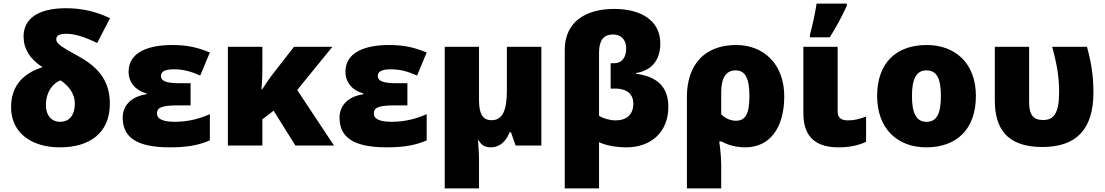

<svg xmlns="http://www.w3.org/2000/svg" viewBox="-20 -815 6189 1075"><path d="M350 -769C187 -769 112 -706 112 -611C112 -543 146 -485 218 -439C91 -398 42 -317 42 -214C42 -71 157 10 315 10C483 10 595 -71 595 -234C595 -349 545 -430 423 -498C322 -554 295 -570 295 -595C295 -616 312 -626 353 -626C397 -626 458 -607 524 -574L596 -713C520 -750 439 -769 350 -769ZM320 -365C365 -333 399 -291 399 -235C399 -170 368 -133 317 -133C266 -133 237 -172 237 -225C237 -309 285 -355 320 -365Z M1047 -349H987C909 -349 881 -362 881 -390C881 -413 902 -427 953 -427C1006 -427 1050 -415 1101 -392L1155 -521C1089 -549 1028 -563 945 -563C809 -563 700 -522 700 -413C700 -353 740 -308 800 -292V-287C712 -275 667 -221 667 -157C667 -50 739 10 931 10C1038 10 1099 -5 1155 -29V-176C1109 -155 1042 -133 959 -133C869 -133 859 -162 859 -179C859 -209 877 -225 975 -225H1047Z M1841 -553H1626L1507 -400C1479 -365 1460 -331 1448 -315H1444C1446 -339 1449 -378 1449 -434V-553H1256V0H1449V-147L1512 -195L1634 0H1850L1644 -311Z M2261 -349H2201C2123 -349 2095 -362 2095 -390C2095 -413 2116 -427 2167 -427C2220 -427 2264 -415 2315 -392L2369 -521C2303 -549 2242 -563 2159 -563C2023 -563 1914 -522 1914 -413C1914 -353 1954 -308 2014 -292V-287C1926 -275 1881 -221 1881 -157C1881 -50 1953 10 2145 10C2252 10 2313 -5 2369 -29V-176C2323 -155 2256 -133 2173 -133C2083 -133 2073 -162 2073 -179C2073 -209 2091 -225 2189 -225H2261Z M3011 -553H2818V-312C2818 -202 2797 -142 2732 -142C2682 -142 2662 -179 2662 -254V-553H2470V240H2662V84C2662 47 2659 -3 2656 -31H2658C2676 -3 2693 10 2729 10C2772 10 2811 -17 2833 -74H2841L2867 0H3011Z M3419 -765C3263 -765 3142 -696 3142 -535V240H3334V-19C3373 0 3432 10 3487 10C3625 10 3722 -75 3722 -217C3722 -338 3648 -388 3541 -402V-406C3627 -420 3677 -476 3677 -572C3677 -701 3568 -765 3419 -765ZM3413 -622C3457 -622 3486 -593 3486 -544C3486 -497 3465 -461 3418 -461H3399V-319H3427C3473 -319 3526 -300 3526 -235C3526 -173 3488 -141 3426 -141C3394 -141 3351 -154 3334 -167V-518C3334 -601 3369 -622 3413 -622Z M4371 -276C4371 -456 4256 -563 4102 -563C3923 -563 3826 -451 3826 -273V240H4018V107C4018 50 4007 -23 4007 -23H4020C4053 -3 4104 10 4153 10C4287 10 4371 -95 4371 -276ZM4099 -421C4152 -421 4176 -378 4176 -276C4176 -174 4152 -139 4100 -139C4072 -139 4038 -152 4018 -176V-299C4018 -380 4046 -421 4099 -421Z M4515 -606H4626C4666 -671 4695 -725 4721 -782V-795H4552C4545 -746 4528 -667 4515 -622ZM4670 -553H4478V-181C4478 -32 4565 10 4677 10C4741 10 4791 -3 4829 -21V-162C4789 -148 4763 -141 4727 -141C4698 -141 4670 -150 4670 -190Z M5444 -278C5444 -461 5328 -563 5169 -563C4996 -563 4891 -461 4891 -278C4891 -93 5006 10 5166 10C5338 10 5444 -93 5444 -278ZM5086 -278C5086 -372 5110 -421 5167 -421C5227 -421 5248 -372 5248 -278C5248 -183 5227 -133 5168 -133C5109 -133 5086 -183 5086 -278Z M5816 8C6003 8 6102 -87 6102 -298C6102 -388 6091 -460 6066 -553H5871C5897 -459 5910 -384 5910 -302C5910 -178 5879 -143 5820 -143C5767 -143 5742 -170 5742 -243V-553H5550V-253C5550 -106 5608 8 5816 8Z"/></svg>

Font: Noto Sans UI Black
Style: Regular
Weight: 900
Designer: Monotype Design Team
Foundry: Monotype Imaging Inc.
Version: Version 1.901